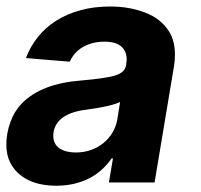

<svg xmlns="http://www.w3.org/2000/svg" viewBox="-32 -573 632 603"><path d="M144.9 10.3Q120.4 10.3 98.2 6Q76 1.8 57.4 -7.3Q38.7 -16.3 24.1 -30Q9.6 -43.7 0 -62.5Q-12.1 -86.3 -12.1 -119.3Q-12.1 -153.8 0.4 -188.9Q12.4 -223 35.9 -247.5Q96.9 -310.7 223.7 -320.3Q295.1 -326.3 327.4 -335.2Q360.8 -344.5 364.3 -369.3Q364.3 -372.2 364.5 -374.3Q364.7 -376.4 365.1 -378.2Q365.4 -380 365.6 -381.9Q365.8 -383.9 365.8 -386.4Q365.8 -412.3 348.7 -427.2Q331.7 -442.1 296.2 -442.1Q274.9 -442.1 257.5 -437.3Q240.1 -432.5 226.4 -424.2Q212.7 -415.8 202.9 -404.3Q193.2 -392.8 187.1 -379.3L49.4 -390.6Q62.9 -426.5 86.6 -456.3Q110.4 -486.2 143.8 -507.5Q177.2 -528.8 220 -540.7Q262.8 -552.6 314.3 -552.6Q374.3 -552.6 424 -533.4Q473.7 -514.6 499.3 -473.7Q517.4 -443.9 517.4 -401.6Q517.4 -393.5 516.9 -385.1Q516.3 -376.8 514.9 -367.9L453.5 0H310L322.8 -75.6H318.5Q305.4 -56.5 288 -40.5Q270.6 -24.5 248.8 -13.3Q226.9 -2.1 201 4.1Q175.1 10.3 144.9 10.3ZM205.6 -94.1Q231.5 -94.1 253.6 -101.9Q275.6 -109.7 292.4 -123.4Q309.3 -137.1 320.5 -155.4Q331.7 -173.7 335.9 -195L345.2 -252.8Q318.5 -239.3 240.1 -228.7Q146 -217.3 136 -157.3Q135.7 -154.5 135.5 -151.8Q135.3 -149.1 135.3 -146.7Q135.3 -120.4 155.2 -106.9Q174.7 -94.1 205.6 -94.1Z"/></svg>

Font: Linik Sans
Style: Bold Italic
Weight: 700
Italic angle: 9°
Designer: Fonts by Rasmus Andersson / Changes by Cristiano Sobral with parts from Marc Monis
Foundry: rsms
Version: Version 3.020; ttfautohint (v1.6)